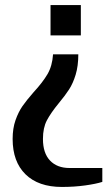

<svg xmlns="http://www.w3.org/2000/svg" viewBox="-20 -730 435 760"><path d="M180 -590V-710H300V-590ZM30 -180Q30 -222 41.5 -254.5Q53 -287 69 -310Q85 -333 113 -365Q149 -404 168 -436.5Q187 -469 190 -515H290Q290 -469 279.5 -434.5Q269 -400 253.5 -376Q238 -352 213 -322Q181 -283 165.5 -253.5Q150 -224 150 -180Q150 -124 178 -94.5Q206 -65 255 -65H385V-10Q360 -2 317 4Q274 10 225 10Q132 10 81 -40Q30 -90 30 -180Z"/></svg>

Font: Cuprum
Style: Bold
Weight: 700
Designer: Jovanny Lemonad
Foundry: Jovanny Lemonad
Version: Version 2.000